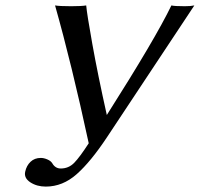

<svg xmlns="http://www.w3.org/2000/svg" viewBox="-20 -668 739 710"><path d="M376 -161.1Q315.9 -70.3 263.9 -24.2Q211.9 22 149.4 22Q116.2 22 92 6.1Q67.9 -9.8 73.2 -33.2Q78.1 -55.7 93 -69.8Q107.9 -84 130.9 -84Q142.1 -84 154.8 -78.6Q167.5 -73.2 172.9 -64.9Q184.1 -44.9 204.6 -44.9Q233.9 -44.9 254.4 -65.9Q274.9 -86.9 308.1 -138.2Q244.6 -432.6 183.6 -647.9Q200.2 -645 243.2 -645Q281.2 -645 298.8 -647.9Q301.3 -617.7 321.3 -505.9Q341.3 -394 375 -242.7Q554.7 -525.4 613.8 -647.9Q625 -645 663.1 -645Q686 -645 698.7 -647.9Z"/></svg>

Font: Linux Biolinum
Style: Italic
Weight: 400
Italic angle: -12°
Designer: Philipp H. Poll
Foundry: Philipp H. Poll
Version: Version 1.1.3 ; ttfautohint (v0.9)